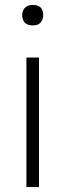

<svg xmlns="http://www.w3.org/2000/svg" viewBox="-20 -758 265 778"><path d="M113 -655Q91 -655 80.5 -666.5Q70 -678 70 -697Q70 -715 81 -726.5Q92 -738 113 -738Q155 -738 155 -697Q155 -678 144.5 -666.5Q134 -655 113 -655ZM87 0V-525H138V0Z"/></svg>

Font: Readex Pro ExtraLight
Style: Regular
Weight: 200
Designer: Bonnie Shaver-Troup, Thomas Jockin
Foundry: Lexend
Version: Version 1.203; ttfautohint (v1.8.3)